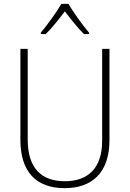

<svg xmlns="http://www.w3.org/2000/svg" viewBox="-20 -968 674 998"><path d="M336 -948H299C275 -906 224 -836 192 -798V-791H218C251 -823 289 -872 317 -909C346 -871 383 -824 416 -791H443V-798C413 -832 360 -905 336 -948ZM549 -240V-714H511V-237C511 -92 436 -26 317 -26C194 -26 124 -95 124 -243V-714H86V-241C86 -75 168 10 316 10C456 10 549 -68 549 -240Z"/></svg>

Font: Noto Sans Devanagari UI SemiCondensed ExtraLight
Style: Regular
Weight: 200
Width: 4
Designer: Jelle Bosma - Monotype Design Team
Foundry: Monotype Imaging Inc.
Version: Version 2.004